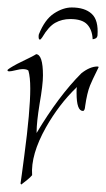

<svg xmlns="http://www.w3.org/2000/svg" viewBox="-41 -464 284 514"><path d="M151 -444Q186 -444 204.5 -427Q223 -410 220 -369Q219 -363 214.5 -361Q210 -359 207 -359Q206 -384 192.5 -398.5Q179 -413 147 -413Q125 -413 107 -403Q89 -393 72 -364Q68 -358 66 -358Q63 -358 62.5 -363Q62 -368 63 -372Q79 -412 103.5 -428Q128 -444 151 -444ZM16 30Q14 28 14 27Q15 20 17.5 2Q20 -16 24 -47Q32 -107 36 -152Q40 -197 40 -227Q40 -258 35 -275Q31 -279 19 -279Q13 -279 1 -276Q-11 -273 -16 -273Q-21 -273 -21 -276Q-21 -279 5 -293Q59 -319 55 -319Q74 -319 74 -262Q74 -237 65 -186Q61 -161 59 -142.5Q57 -124 57 -111V-108Q116 -207 177 -268Q200 -286 220 -286Q223 -286 223 -284Q213 -264 207.5 -252Q202 -240 200 -235Q192 -215 187 -180Q186 -167 181 -167Q164 -167 164 -215Q164 -219 164 -223Q164 -227 165 -231Q140 -207 119.5 -180Q99 -153 82 -123Q41 -50 45 5Q40 11 32.5 17Q25 23 16 30Z"/></svg>

Font: Shalimar
Style: Regular
Weight: 400
Designer: Robert E. Leuschke
Foundry: Robert E. Leuschke
Version: Version 1.010; ttfautohint (v1.8.3)